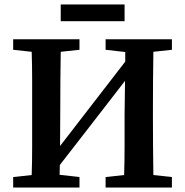

<svg xmlns="http://www.w3.org/2000/svg" viewBox="-20 -840 829 860"><path d="M453 -617V-664H750V-617L667 -608Q666 -545 665.5 -481.5Q665 -418 665 -353V-310Q665 -247 665.5 -183.5Q666 -120 667 -56L750 -47V0H453V-47L536 -56Q538 -119 538 -185Q538 -251 538 -323L540 -478L397 -293L248 -101L247 -57L336 -47V0H39V-47L122 -56Q124 -118 124 -182Q124 -246 124 -310V-353Q124 -416 124 -480Q124 -544 122 -608L39 -617V-664H336V-617L252 -608Q251 -545 250.5 -481.5Q250 -418 250 -353L249 -186L541 -564V-607ZM252 -745V-820H538V-745Z"/></svg>

Font: Source Serif 4 Semibold
Style: Regular
Weight: 600
Designer: Frank Grießhammer
Foundry: Adobe
Version: Version 4.005;hotconv 1.1.0;makeotfexe 2.6.0